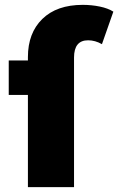

<svg xmlns="http://www.w3.org/2000/svg" viewBox="-20 -771 487 791"><path d="M447 -723 400 -589Q372 -605 343 -605Q285 -605 285 -534V0H95V-380H16V-522H95V-536Q95 -635 154.5 -693Q214 -751 321 -751Q357 -751 391 -744Q425 -737 447 -723Z"/></svg>

Font: CMG Sans ExtraBold
Style: Regular
Weight: 800
Designer: Julieta Ulanovsky
Foundry: Julieta Ulanovsky
Version: Version 7.200